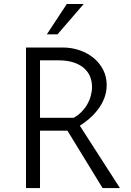

<svg xmlns="http://www.w3.org/2000/svg" viewBox="-20 -957 668 977"><path d="M183.6 -292V0H112.3V-715.3H297.9Q345.2 -715.3 386.2 -700.9Q427.2 -686.5 457.5 -661.1Q487.8 -635.7 505.4 -600.8Q522.9 -565.9 522.9 -524.4Q522.9 -488.3 510.3 -456.5Q497.6 -424.8 477.5 -398.7Q457.5 -372.6 433.3 -352.1Q409.2 -331.5 386.2 -317.4L590.3 0H502L323.2 -292ZM183.6 -357.4H354.5Q377 -369.6 394.5 -387.5Q412.1 -405.3 424.1 -426Q436 -446.8 442.1 -469.7Q448.2 -492.7 448.2 -514.6Q448.2 -543.5 438 -568.1Q427.7 -592.8 406.5 -611.1Q385.3 -629.4 353.3 -639.6Q321.3 -649.9 277.8 -649.9H183.6ZM218.3 -782.2 319.8 -936.5H405.8L272.5 -782.2Z"/></svg>

Font: Proza Libre
Style: Light
Weight: 300
Designer: Jasper de Waard
Foundry: Jasper de Waard
Version: Version 1.000; ttfautohint (v1.4.1.8-43bc)